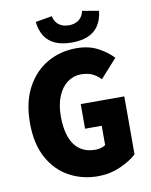

<svg xmlns="http://www.w3.org/2000/svg" viewBox="-93 -918 787 998"><g transform="rotate(-10 300.0 -418.5)"><path d="M344 12Q261 12 192.5 -25Q124 -62 83 -136.5Q42 -211 42 -321Q42 -431 83 -507.5Q124 -584 193 -623.5Q262 -663 346 -663Q412 -663 459.5 -637.5Q507 -612 538 -579L450 -481Q430 -502 406 -513.5Q382 -525 346 -525Q307 -525 275 -501.5Q243 -478 224.5 -433.5Q206 -389 206 -327Q206 -263 222.5 -218Q239 -173 272 -149.5Q305 -126 353 -126Q368 -126 383 -130Q398 -134 407 -141V-243H319V-373H549V-67Q517 -37 461.5 -12.5Q406 12 344 12ZM330 -696Q280 -696 244.5 -711Q209 -726 188.5 -757Q168 -788 163 -834L250 -849Q256 -819 277 -803Q298 -787 330 -787Q362 -787 383 -803Q404 -819 410 -849L497 -834Q492 -788 471.5 -757Q451 -726 415.5 -711Q380 -696 330 -696Z"/></g></svg>

Font: Source Code Pro ExtraBold
Style: Regular
Weight: 800
Monospace: yes
Designer: Paul D. Hunt, Teo Tuominen
Foundry: Adobe Systems Incorporated
Version: Version 1.018;hotconv 1.0.116;makeotfexe 2.5.65601